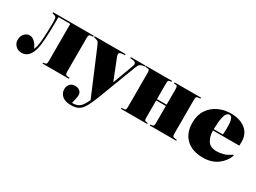

<svg xmlns="http://www.w3.org/2000/svg" viewBox="-45 -1163 2690 2019"><g transform="rotate(30 1300.0 -153.5)"><path d="M101 13Q58 13 29 -16.5Q0 -46 0 -86Q0 -132 27 -161Q54 -190 88 -190Q122 -190 151.5 -161Q181 -132 197 -90Q208 -111 213.5 -137Q219 -163 221 -182Q224 -212 226.5 -248.5Q229 -285 230 -320Q231 -355 231.5 -383.5Q232 -412 232 -425Q232 -462 228 -480Q224 -498 206 -503L178 -511V-523H673V-511L649 -509Q631 -508 625 -499.5Q619 -491 619 -465V-58Q619 -32 625 -24Q631 -16 649 -14L673 -12V0H352V-12L373 -14Q387 -16 391.5 -24.5Q396 -33 396 -58V-507H253Q253 -473 252.5 -427.5Q252 -382 250.5 -332.5Q249 -283 246 -237Q243 -191 238 -156Q231 -109 214.5 -70.5Q198 -32 170.5 -9.5Q143 13 101 13Z M827 230Q758 230 721 198.5Q684 167 684 118Q684 82 705.5 56.5Q727 31 767 31Q804 31 825.5 50Q847 69 847 99Q847 113 842 137Q837 161 827 203Q854 204 878 198Q902 192 924.5 171.5Q947 151 969 107L982 81L760 -446Q747 -478 737.5 -489Q728 -500 703 -506L683 -511V-523H1058V-511L1024 -507Q1000 -505 992 -493.5Q984 -482 997 -448L1093 -205H1096L1186 -447Q1198 -479 1189 -491.5Q1180 -504 1157 -507L1122 -511V-523H1299V-511L1277 -508Q1253 -504 1240.5 -493Q1228 -482 1216 -450L1054 -24Q1027 47 1005 96Q983 145 959.5 174.5Q936 204 904.5 217Q873 230 827 230Z M1304 0V-12L1335 -14Q1348 -15 1353 -23Q1358 -31 1358 -57V-466Q1358 -492 1353 -500Q1348 -508 1335 -509L1304 -511V-523H1622V-511L1601 -509Q1588 -508 1584.5 -499.5Q1581 -491 1581 -465V-278H1698V-465Q1698 -490 1693.5 -499Q1689 -508 1675 -509L1654 -511V-523H1975V-511L1951 -509Q1933 -508 1927 -499.5Q1921 -491 1921 -465V-58Q1921 -32 1927 -24Q1933 -16 1951 -14L1975 -12V0H1654V-12L1675 -14Q1689 -16 1693.5 -24.5Q1698 -33 1698 -58V-262H1581V-58Q1581 -32 1584.5 -24Q1588 -16 1601 -14L1622 -12V0Z M2307 14Q2173 14 2100 -56.5Q2027 -127 2027 -252Q2027 -343 2069 -406.5Q2111 -470 2180.5 -503.5Q2250 -537 2332 -537Q2406 -537 2461 -513Q2516 -489 2546.5 -444Q2577 -399 2577 -336Q2577 -326 2576.5 -314Q2576 -302 2575 -287H2256Q2257 -211 2289 -163.5Q2321 -116 2398 -116Q2439 -116 2479 -127.5Q2519 -139 2568 -173L2578 -167Q2549 -88 2478.5 -37Q2408 14 2307 14ZM2256 -303H2367Q2369 -324 2370 -343Q2371 -362 2371 -381Q2371 -452 2360 -485Q2349 -518 2325 -518Q2308 -518 2293 -501.5Q2278 -485 2268 -438.5Q2258 -392 2256 -303Z"/></g></svg>

Font: Display Black
Style: Regular
Weight: 900
Designer: Latin by Veronika Burian and Jose Scaglione. Greek by Irene Vlachou. Cyrillic by Vera Evstafieva.
Foundry: TypeTogether
Version: Version 3.002